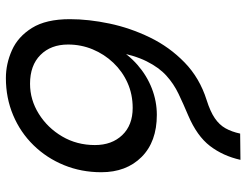

<svg xmlns="http://www.w3.org/2000/svg" viewBox="-110 -690 817 636"><g transform="rotate(90 298.0 -372.5)"><path d="M239 16Q192 16 147 -4Q102 -24 73 -70.5Q44 -117 44 -196Q44 -258 58.5 -327Q73 -396 104.5 -461Q136 -526 187.5 -576Q239 -626 312 -649Q350 -661 372 -676Q394 -691 405.5 -711.5Q417 -732 423 -760L510 -761Q497 -703 464 -660Q431 -617 363 -588Q325 -572 291.5 -556Q258 -540 231 -515.5Q204 -491 183.5 -450Q163 -409 151 -342L134 -344Q160 -389 195.5 -420Q231 -451 273.5 -467.5Q316 -484 361 -484Q450 -484 500.5 -433.5Q551 -383 551 -300Q551 -234 527.5 -176.5Q504 -119 461.5 -75.5Q419 -32 362 -8Q305 16 239 16ZM258 -64Q311 -64 357.5 -93Q404 -122 432.5 -170.5Q461 -219 461 -279Q461 -335 428 -369.5Q395 -404 338 -404Q293 -404 255 -387Q217 -370 188.5 -340Q160 -310 144 -271.5Q128 -233 128 -190Q128 -133 162.5 -98.5Q197 -64 258 -64Z"/></g></svg>

Font: Geist
Style: Italic
Weight: 400
Italic angle: -12°
Designer: Basement.studio, Andrés Briganti, Mateo Zaragoza
Foundry: Basement.studio, Vercel, Andrés Briganti, Guido Ferreyra, Mateo Zaragoza
Version: Version 1.500